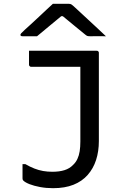

<svg xmlns="http://www.w3.org/2000/svg" viewBox="-20 -966 640 1006"><path d="M254 -66Q291 -66 318 -74.5Q345 -83 363 -102Q377 -115 385.5 -133Q394 -151 397.5 -173.5Q401 -196 401 -224Q401 -275 401 -326.5Q401 -378 401 -430Q401 -482 401 -536Q401 -590 401 -645L416 -605L388 -633L431 -616Q394 -616 358.5 -616Q323 -616 287 -616Q251 -616 215 -616Q179 -616 143 -616Q140 -616 137.5 -617.5Q135 -619 133.5 -621.5Q132 -624 132 -627Q132 -646 132 -663.5Q132 -681 132 -700Q176 -700 220.5 -700Q265 -700 309.5 -700Q354 -700 398.5 -700Q443 -700 487 -700Q491 -700 493 -698.5Q495 -697 496.5 -695Q498 -693 498 -689Q498 -631 498 -573.5Q498 -516 498 -458.5Q498 -401 498 -343.5Q498 -286 498 -227Q498 -173 483.5 -128Q469 -83 439.5 -49.5Q410 -16 365 2Q320 20 258 20Q222 20 190 14Q158 8 135 -1Q112 -10 102 -20Q101 -22 100 -23Q99 -24 98.5 -26.5Q98 -29 98 -32Q98 -50 98 -68Q98 -86 98 -106H113Q137 -92 160 -83Q183 -74 206 -70Q229 -66 254 -66ZM257 -946Q267 -946 283 -946Q299 -946 315.5 -946Q332 -946 341 -946Q349 -946 354.5 -942.5Q360 -939 375 -925Q383 -918 401 -901Q419 -884 442.5 -862.5Q466 -841 490 -818.5Q514 -796 535 -776Q516 -777 494 -776.5Q472 -776 454 -776Q443 -776 438 -777.5Q433 -779 425 -786Q409 -799 373 -828.5Q337 -858 285 -901L338 -881Q322 -881 306 -881Q290 -881 274 -881L326 -902Q276 -860 239 -830Q202 -800 174 -776H98Q94 -776 91.5 -777Q89 -778 88 -779.5Q87 -781 87 -783Q87 -787 91 -791.5Q95 -796 110 -810Q123 -822 142.5 -839.5Q162 -857 183.5 -877.5Q205 -898 224.5 -916Q244 -934 257 -946Z"/></svg>

Font: Recursive Monospace
Style: Regular
Weight: 400
Version: Version 1.047